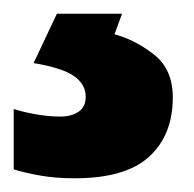

<svg xmlns="http://www.w3.org/2000/svg" viewBox="-20 -20 283 280"><path d="M232 122Q232 177 197.5 208.5Q163 240 89 240Q61 240 38.5 236Q16 232 0 227V139Q16 144 34 147Q52 150 68 150Q84 150 94.5 143Q105 136 105 121Q105 103 88 91Q71 79 29 72L63 0H158L147 30Q177 38 204.5 59.5Q232 81 232 122Z"/></svg>

Font: Noto Sans Gurmukhi UI ExtraBold
Style: Regular
Weight: 800
Designer: Jelle Bosma - Monotype Design Team
Foundry: Monotype Imaging Inc.
Version: Version 2.004; ttfautohint (v1.8.4.7-5d5b)